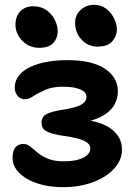

<svg xmlns="http://www.w3.org/2000/svg" viewBox="-20 -766 562 795"><path d="M239 9Q200 9 163 1Q126 -7 96.5 -23Q67 -39 49.5 -61.5Q32 -84 32 -113Q32 -143 44.5 -156.5Q57 -170 77 -170Q92 -170 105 -159.5Q118 -149 135 -134.5Q152 -120 178 -109Q204 -98 244 -98Q295 -98 324.5 -113Q354 -128 354 -152Q354 -165 341.5 -175Q329 -185 301 -192.5Q273 -200 228 -206Q187 -213 169.5 -224Q152 -235 152 -258Q152 -282 171.5 -293Q191 -304 236 -311Q290 -319 314 -331.5Q338 -344 338 -365Q338 -385 312 -396Q286 -407 242 -407Q197 -407 167.5 -394Q138 -381 118.5 -368Q99 -355 84 -355Q64 -355 52.5 -369.5Q41 -384 41 -402Q41 -432 59 -454Q77 -476 108 -490Q139 -504 178 -510.5Q217 -517 258 -517Q362 -517 415 -481Q468 -445 468 -388Q468 -354 450.5 -327Q433 -300 397 -282Q361 -264 306 -255L302 -270Q357 -270 398.5 -254.5Q440 -239 462.5 -211.5Q485 -184 485 -147Q485 -103 452.5 -67.5Q420 -32 364.5 -11.5Q309 9 239 9ZM383 -573Q345 -573 318 -601.5Q291 -630 291 -672Q291 -704 314 -725Q337 -746 369 -746Q399 -746 420 -729.5Q441 -713 452.5 -689.5Q464 -666 464 -643Q464 -618 445.5 -595.5Q427 -573 383 -573ZM142 -568Q114 -568 92 -581.5Q70 -595 57 -617Q44 -639 44 -663Q44 -698 64 -719Q84 -740 118 -740Q150 -740 172.5 -724Q195 -708 207 -684Q219 -660 219 -636Q219 -609 201 -588.5Q183 -568 142 -568Z"/></svg>

Font: Shantell Sans SemiBold
Style: Regular
Weight: 600
Designer: Stephen Nixon, Anya Danilova, Shantell Martin
Foundry: Arrow Type
Version: Version 1.011;[c5ecc13dd]